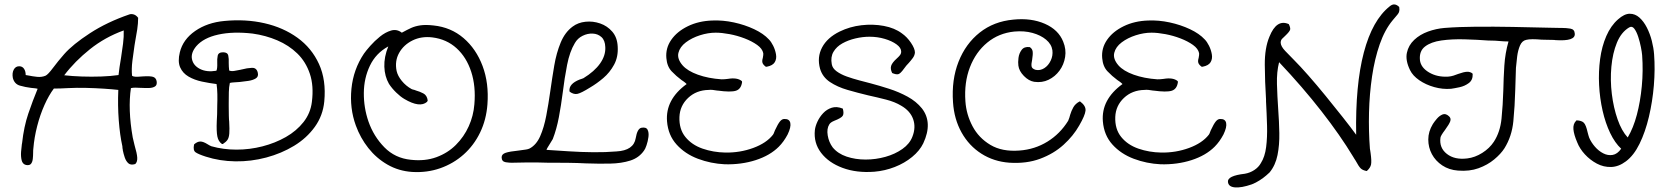

<svg xmlns="http://www.w3.org/2000/svg" viewBox="-20 -708 7434 852"><path d="M95 24Q80 20 76 3Q72 -14 73.5 -34.5Q75 -55 77 -68Q78 -72 78 -73Q86 -146 105.5 -203.5Q125 -261 147 -314Q140 -316 133 -316.5Q126 -317 118 -318Q93 -321 68.5 -328Q44 -335 37 -362Q33 -384 41 -399Q49 -414 65 -414Q79 -414 86.5 -403Q94 -392 94 -375Q98 -374 106 -373Q125 -369 145 -367Q165 -365 182 -372Q193 -377 215 -406.5Q237 -436 265 -468Q303 -511 379 -560.5Q455 -610 554 -644Q562 -647 573 -644Q584 -641 593 -629Q593 -604 589 -577.5Q585 -551 580 -525Q579 -521 578.5 -516Q578 -511 577 -507Q572 -475 567.5 -438Q563 -401 566 -372Q571 -368 581.5 -367.5Q592 -367 614 -369Q646 -371 659 -367Q672 -363 675 -348Q678 -331 668 -324.5Q658 -318 641.5 -317.5Q625 -317 609 -318H608H606Q593 -319 581 -319Q569 -319 561 -317Q554 -271 556 -215.5Q558 -160 569 -98Q571 -90 573 -81Q575 -72 577 -64Q588 -27 589 -8.5Q590 10 581 19L580 20Q560 26 549.5 16.5Q539 7 533.5 -9.5Q528 -26 525 -41Q525 -42 525 -43Q524 -47 523.5 -51Q523 -55 523 -59Q512 -108 507 -174Q502 -240 505 -309Q479 -312 441 -314.5Q403 -317 361.5 -318Q320 -319 281 -317Q265 -316 249 -315.5Q233 -315 219 -315Q197 -286 177.5 -242.5Q158 -199 145 -148.5Q132 -98 128 -49Q127 -43 127 -29Q127 -17 125.5 -3Q124 11 117.5 19Q111 27 95 24ZM265 -374Q300 -370 343 -368.5Q386 -367 429 -368.5Q472 -370 506 -375Q508 -392 510.5 -410.5Q513 -429 517 -451Q522 -483 526 -514Q530 -545 529 -573Q446 -543 379 -489.5Q312 -436 265 -374Z M893 -13Q859 -24 847.5 -32.5Q836 -41 841 -66L842 -68Q856 -80 869 -80Q882 -80 901 -68Q905 -65 909.5 -63Q914 -61 918 -59Q971 -44 1029.5 -44Q1088 -44 1144.5 -58.5Q1201 -73 1248.5 -100Q1296 -127 1327 -166.5Q1358 -206 1364 -256Q1373 -327 1355 -380.5Q1337 -434 1299.5 -470.5Q1262 -507 1210.5 -529Q1159 -551 1101 -559Q1014 -569 948.5 -554.5Q883 -540 851 -503Q826 -473 832 -445Q838 -417 867.5 -402Q897 -387 940 -394Q945 -402 944 -430Q943 -445 946 -460.5Q949 -476 970 -476Q990 -476 993 -461Q996 -446 995 -431Q995 -430 995 -429Q995 -421 995.5 -412Q996 -403 997 -395Q1007 -391 1020.5 -393.5Q1034 -396 1050 -399Q1052 -400 1053 -400Q1054 -400 1054 -400Q1076 -406 1097.5 -407Q1119 -408 1124 -385Q1128 -368 1115 -360Q1102 -352 1081.5 -349Q1061 -346 1042 -344H1041Q1029 -343 1018.5 -342.5Q1008 -342 1000 -340Q996 -322 995.5 -299.5Q995 -277 995 -252Q995 -248 995 -244.5Q995 -241 995 -237Q995 -215 995.5 -194.5Q996 -174 997 -169Q999 -134 997.5 -115.5Q996 -97 989.5 -87.5Q983 -78 969 -69H965Q949 -80 944.5 -102.5Q940 -125 942 -171Q943 -179 943.5 -201Q944 -223 944 -239Q945 -265 944.5 -290Q944 -315 941 -335Q909 -339 876 -346Q843 -353 817 -368Q791 -383 779.5 -409Q768 -435 778 -476Q792 -533 846 -570.5Q900 -608 976 -615Q1070 -624 1153.5 -605Q1237 -586 1300 -540.5Q1363 -495 1395.5 -424Q1428 -353 1419 -258Q1413 -195 1377 -145Q1341 -95 1285 -61Q1229 -27 1161.5 -9Q1094 9 1024.5 8Q955 7 893 -13Z M1809 55Q1749 51 1699.5 22.5Q1650 -6 1614.5 -51Q1579 -96 1559 -151Q1531 -228 1539.5 -314Q1548 -400 1595 -470Q1604 -483 1623 -504.5Q1642 -526 1666 -545.5Q1690 -565 1715.5 -572.5Q1741 -580 1763 -563Q1764 -564 1767 -565Q1787 -576 1804.5 -584Q1822 -592 1845.5 -595.5Q1869 -599 1904 -595Q1981 -587 2037 -539Q2093 -491 2121.5 -415Q2150 -339 2143 -245Q2138 -177 2110.5 -120Q2083 -63 2037.5 -22.5Q1992 18 1933.5 38.5Q1875 59 1809 55ZM1803 1Q1866 8 1916.5 -10.5Q1967 -29 2003 -65Q2039 -101 2060 -147.5Q2081 -194 2085 -245Q2092 -325 2071 -389.5Q2050 -454 2006 -494Q1962 -534 1899 -542Q1850 -548 1810.5 -528.5Q1771 -509 1751 -473Q1731 -437 1740 -393Q1745 -371 1763 -349Q1781 -327 1806 -313Q1810 -311 1811 -311Q1816 -310 1819 -309Q1822 -308 1827 -306Q1842 -302 1858.5 -293.5Q1875 -285 1878 -262L1875 -256Q1843 -228 1774 -269Q1757 -279 1738 -297.5Q1719 -316 1706 -336Q1687 -369 1685.5 -412Q1684 -455 1703 -502Q1648 -472 1621.5 -416.5Q1595 -361 1594.5 -295.5Q1594 -230 1615 -169Q1638 -103 1685.5 -54.5Q1733 -6 1803 1Z M2580 17Q2544 15 2501.5 14.5Q2459 14 2421 14H2408Q2393 13 2367 13Q2341 13 2312 13Q2283 13 2259 14Q2243 15 2224.5 12Q2206 9 2206 -10Q2206 -24 2224 -30Q2242 -36 2282 -40Q2305 -43 2314.5 -44.5Q2324 -46 2330 -49Q2360 -65 2377 -103.5Q2394 -142 2404 -194.5Q2414 -247 2422 -304Q2430 -361 2439.5 -417Q2449 -473 2468 -519Q2487 -565 2521 -590Q2545 -608 2578 -611.5Q2611 -615 2643 -604Q2675 -593 2697 -567.5Q2719 -542 2721 -502Q2724 -456 2705 -421Q2686 -386 2657 -361.5Q2628 -337 2599 -320Q2559 -295 2542.5 -291.5Q2526 -288 2508 -301L2507 -304Q2504 -336 2552 -355Q2557 -357 2561 -358Q2565 -359 2569 -361Q2618 -391 2643 -426.5Q2668 -462 2666 -499Q2665 -529 2649 -543.5Q2633 -558 2610 -559Q2587 -560 2565 -549Q2543 -538 2531 -517Q2508 -479 2496.5 -420Q2485 -361 2477 -296Q2470 -241 2460 -188Q2450 -135 2433 -91Q2427 -80 2419 -68Q2415 -61 2411 -55Q2407 -49 2405 -43Q2451 -40 2505 -36.5Q2559 -33 2613.5 -32.5Q2668 -32 2715 -36Q2792 -40 2801 -95Q2808 -137 2826 -141Q2847 -145 2853.5 -132.5Q2860 -120 2857.5 -100.5Q2855 -81 2849 -63.5Q2843 -46 2838 -40Q2816 -8 2777 4.5Q2738 17 2687.5 18Q2637 19 2580 17Z M3196 21Q3134 18 3077 -3.5Q3020 -25 2982.5 -66.5Q2945 -108 2940 -169Q2932 -266 3027 -335Q3026 -336 3025 -337Q3024 -338 3023 -339Q3019 -342 3015 -345.5Q3011 -349 3004 -353Q2981 -370 2960.5 -391.5Q2940 -413 2937 -450Q2933 -494 2958.5 -531Q2984 -568 3032 -591.5Q3080 -615 3141 -617Q3188 -619 3236.5 -608.5Q3285 -598 3326.5 -578.5Q3368 -559 3392 -533Q3402 -523 3411 -505Q3420 -487 3423.5 -467Q3427 -447 3418 -432Q3409 -417 3383 -412H3378Q3366 -421 3363.5 -429.5Q3361 -438 3365 -451Q3368 -466 3367 -472Q3363 -492 3340 -508.5Q3317 -525 3284.5 -537.5Q3252 -550 3217.5 -556.5Q3183 -563 3156 -563Q3122 -563 3086 -551.5Q3050 -540 3023.5 -520Q2997 -500 2990.5 -473.5Q2984 -447 3009 -418Q3031 -393 3077 -376.5Q3123 -360 3182 -356Q3189 -356 3196 -356.5Q3203 -357 3210 -358Q3252 -365 3272 -348L3273 -344Q3269 -313 3246 -305.5Q3223 -298 3165 -306Q3164 -306 3163 -306Q3152 -308 3142.5 -309Q3133 -310 3125 -309Q3070 -308 3033.5 -273.5Q2997 -239 2995 -189Q2993 -135 3021.5 -100Q3050 -65 3097.5 -48.5Q3145 -32 3199 -31Q3264 -30 3322.5 -51.5Q3381 -73 3410 -110Q3411 -111 3413 -115Q3415 -119 3419 -130Q3432 -158 3441 -169Q3450 -180 3460 -180Q3483 -181 3487 -162.5Q3491 -144 3475 -111Q3458 -79 3436 -57Q3397 -18 3333.5 2.5Q3270 23 3196 21Z M3860 54Q3781 60 3719 37Q3657 14 3623.5 -30Q3590 -74 3596 -131Q3598 -148 3607.5 -168.5Q3617 -189 3633 -206Q3649 -223 3671 -230Q3693 -237 3720 -226Q3726 -204 3719.5 -194Q3713 -184 3682 -172Q3665 -165 3660 -156Q3648 -137 3653 -107Q3658 -77 3675 -54Q3698 -26 3737 -13Q3776 0 3821 0Q3866 0 3909 -12Q3952 -24 3984.5 -47Q4017 -70 4029 -102Q4045 -143 4032 -179.5Q4019 -216 3979 -239Q3951 -256 3912 -266Q3873 -276 3832 -285Q3786 -296 3741 -309Q3696 -322 3663 -344Q3630 -366 3619 -403Q3605 -454 3628 -497.5Q3651 -541 3706 -568Q3751 -590 3802.5 -596Q3854 -602 3902 -593Q3950 -584 3982 -560Q4005 -544 4022.5 -518Q4040 -492 4040 -475Q4039 -462 4030.5 -450.5Q4022 -439 4013 -429Q4001 -417 3992 -404Q3975 -380 3965 -378.5Q3955 -377 3939 -384Q3930 -402 3934.5 -416Q3939 -430 3959 -448Q3968 -456 3973.5 -463Q3979 -470 3979 -479Q3979 -496 3958.5 -511Q3938 -526 3906 -535.5Q3874 -545 3838 -545Q3808 -545 3776 -537.5Q3744 -530 3718 -515.5Q3692 -501 3678.5 -478Q3665 -455 3671 -423Q3674 -405 3692.5 -391.5Q3711 -378 3737.5 -368.5Q3764 -359 3792.5 -351.5Q3821 -344 3844 -338Q3882 -328 3925.5 -314Q3969 -300 4007.5 -279Q4046 -258 4071 -227Q4120 -164 4077 -72Q4061 -39 4027.5 -11.5Q3994 16 3950.5 33Q3907 50 3860 54Z M4459 14Q4390 9 4335 -26Q4280 -61 4247 -120Q4214 -179 4209 -254Q4202 -354 4233.5 -434Q4265 -514 4327.5 -563.5Q4390 -613 4477 -621Q4556 -629 4616.5 -602.5Q4677 -576 4698 -523Q4712 -489 4706.5 -455Q4701 -421 4681.5 -394.5Q4662 -368 4633 -354Q4604 -340 4569 -345Q4545 -349 4523.5 -371Q4502 -393 4499 -417Q4497 -431 4499.5 -451Q4502 -471 4513.5 -486.5Q4525 -502 4549 -499L4551 -498Q4561 -491 4562.5 -479Q4564 -467 4560 -442Q4556 -425 4557.5 -414Q4559 -403 4576 -398Q4596 -394 4614 -405.5Q4632 -417 4642.5 -439Q4653 -461 4650 -485Q4646 -512 4622 -532Q4598 -552 4561.5 -562Q4525 -572 4481 -568Q4412 -561 4361 -519Q4310 -477 4284 -409.5Q4258 -342 4264 -258Q4268 -200 4295.5 -148Q4323 -96 4375 -65Q4427 -34 4504 -40Q4572 -45 4628 -79.5Q4684 -114 4720 -172Q4726 -186 4729 -199Q4734 -216 4743 -232Q4752 -248 4771 -258L4774 -257Q4799 -238 4797 -217Q4795 -196 4769 -151Q4743 -105 4699.5 -65.5Q4656 -26 4595.5 -3.5Q4535 19 4459 14Z M5130 21Q5068 18 5011 -3.5Q4954 -25 4916.5 -66.5Q4879 -108 4874 -169Q4866 -266 4961 -335Q4960 -336 4959 -337Q4958 -338 4957 -339Q4953 -342 4949 -345.5Q4945 -349 4938 -353Q4915 -370 4894.5 -391.5Q4874 -413 4871 -450Q4867 -494 4892.5 -531Q4918 -568 4966 -591.5Q5014 -615 5075 -617Q5122 -619 5170.5 -608.5Q5219 -598 5260.5 -578.5Q5302 -559 5326 -533Q5336 -523 5345 -505Q5354 -487 5357.5 -467Q5361 -447 5352 -432Q5343 -417 5317 -412H5312Q5300 -421 5297.5 -429.5Q5295 -438 5299 -451Q5302 -466 5301 -472Q5297 -492 5274 -508.5Q5251 -525 5218.5 -537.5Q5186 -550 5151.5 -556.5Q5117 -563 5090 -563Q5056 -563 5020 -551.5Q4984 -540 4957.5 -520Q4931 -500 4924.5 -473.5Q4918 -447 4943 -418Q4965 -393 5011 -376.5Q5057 -360 5116 -356Q5123 -356 5130 -356.5Q5137 -357 5144 -358Q5186 -365 5206 -348L5207 -344Q5203 -313 5180 -305.5Q5157 -298 5099 -306Q5098 -306 5097 -306Q5086 -308 5076.5 -309Q5067 -310 5059 -309Q5004 -308 4967.5 -273.5Q4931 -239 4929 -189Q4927 -135 4955.5 -100Q4984 -65 5031.5 -48.5Q5079 -32 5133 -31Q5198 -30 5256.5 -51.5Q5315 -73 5344 -110Q5345 -111 5347 -115Q5349 -119 5353 -130Q5366 -158 5375 -169Q5384 -180 5394 -180Q5417 -181 5421 -162.5Q5425 -144 5409 -111Q5392 -79 5370 -57Q5331 -18 5267.5 2.5Q5204 23 5130 21Z M5535 110Q5489 126 5460 123.5Q5431 121 5429 99Q5426 72 5504 63Q5527 59 5546 46.5Q5565 34 5575 16Q5593 -12 5598.5 -55.5Q5604 -99 5602.5 -151Q5601 -203 5598 -258Q5598 -264 5598 -267Q5593 -346 5592.5 -420.5Q5592 -495 5613 -545Q5645 -625 5699 -601Q5707 -585 5705 -576.5Q5703 -568 5683 -549Q5675 -542 5669 -535.5Q5663 -529 5663 -518Q5664 -502 5683 -482Q5702 -462 5722 -442Q5749 -415 5786 -373Q5823 -331 5862.5 -282.5Q5902 -234 5938 -188.5Q5974 -143 5998 -110Q5994 -331 6032 -475Q6070 -619 6147 -680Q6168 -698 6189 -677Q6190 -670 6190 -665.5Q6190 -661 6189 -658Q6188 -651 6181.5 -643.5Q6175 -636 6160 -618Q6125 -576 6102.5 -511.5Q6080 -447 6068.5 -369Q6057 -291 6055 -208.5Q6053 -126 6059 -48Q6060 -44 6060.5 -39Q6061 -34 6062 -29Q6067 7 6064 22Q6061 37 6045 51Q6028 48 6019 40Q6010 32 5995 4Q5992 -1 5989.5 -4.5Q5987 -8 5985 -12Q5927 -108 5843.5 -215Q5760 -322 5656 -432Q5645 -389 5646.5 -335Q5648 -281 5652 -224Q5656 -170 5657 -117.5Q5658 -65 5649 -20Q5640 25 5614 57Q5611 60 5599 70.5Q5587 81 5570 92Q5553 103 5535 110Z M6450 49Q6410 46 6380 26Q6350 6 6334 -24Q6318 -54 6318 -89Q6318 -124 6338 -157Q6339 -158 6340 -160Q6345 -168 6356 -181Q6367 -194 6381 -200Q6395 -206 6410 -192Q6420 -183 6415.5 -170Q6411 -157 6392 -131Q6373 -106 6372 -97Q6366 -52 6400.5 -25Q6435 2 6491 -5Q6525 -9 6557.5 -29.5Q6590 -50 6609 -79Q6637 -122 6643 -181.5Q6649 -241 6651 -308Q6652 -361 6655.5 -416.5Q6659 -472 6674 -524Q6664 -524 6654.5 -524.5Q6645 -525 6634 -526Q6624 -527 6614 -527.5Q6604 -528 6593 -528Q6591 -528 6587 -528Q6534 -532 6478.5 -533.5Q6423 -535 6376.5 -528.5Q6330 -522 6303.5 -501.5Q6277 -481 6281 -441Q6285 -408 6321.5 -386.5Q6358 -365 6407 -368Q6419 -369 6430 -372.5Q6441 -376 6451 -380Q6476 -389 6490 -389.5Q6504 -390 6514 -382L6515 -379Q6516 -353 6498 -339.5Q6480 -326 6457 -321Q6434 -316 6419 -314Q6382 -311 6344.5 -321.5Q6307 -332 6278 -352Q6249 -372 6237 -397Q6216 -440 6223 -473.5Q6230 -507 6255.5 -531Q6281 -555 6317 -568Q6353 -581 6390 -584Q6454 -589 6532.5 -589.5Q6611 -590 6693.5 -588.5Q6776 -587 6853 -585Q6866 -585 6879 -584.5Q6892 -584 6905 -584Q6907 -584 6912 -584Q6930 -584 6948.5 -581Q6967 -578 6968 -559Q6972 -524 6882 -530Q6879 -531 6867 -531Q6855 -531 6841.5 -531.5Q6828 -532 6820 -532Q6799 -534 6781 -534Q6763 -534 6752 -531Q6734 -527 6725 -506Q6716 -485 6712.5 -458Q6709 -431 6707 -407Q6706 -391 6706 -375Q6706 -359 6705 -343Q6705 -335 6704.5 -327Q6704 -319 6704 -311Q6702 -237 6695.5 -170Q6689 -103 6656 -50Q6640 -25 6610.5 -0.5Q6581 24 6541 38.5Q6501 53 6450 49Z M7195 8Q7163 32 7129.5 33Q7096 34 7066 18Q7036 2 7013 -23Q6990 -48 6979 -76Q6964 -111 6962 -134.5Q6960 -158 6974 -172L6976 -174Q6999 -173 7008.5 -163Q7018 -153 7025 -121Q7027 -114 7028.5 -108Q7030 -102 7032 -97Q7041 -76 7057.5 -57Q7074 -38 7094.5 -27.5Q7115 -17 7136 -20.5Q7157 -24 7174 -48Q7146 -74 7125 -118Q7104 -162 7091.5 -217Q7079 -272 7076 -331Q7073 -390 7080.5 -446Q7088 -502 7108 -548Q7128 -594 7160 -622Q7188 -647 7212 -647Q7236 -647 7255 -630Q7274 -613 7288 -585.5Q7302 -558 7310 -526.5Q7318 -495 7320 -467Q7325 -401 7319 -329Q7313 -257 7297 -189.5Q7281 -122 7255.5 -70Q7230 -18 7195 8ZM7203 -98Q7228 -140 7243.5 -198.5Q7259 -257 7265.5 -325.5Q7272 -394 7267 -463Q7266 -476 7261.5 -499Q7257 -522 7249.5 -545Q7242 -568 7232 -581Q7222 -594 7209 -586Q7174 -565 7155 -518.5Q7136 -472 7130.5 -412Q7125 -352 7132.5 -291Q7140 -230 7158 -178.5Q7176 -127 7203 -98Z"/></svg>

Font: Yuji Hentaigana Akari
Style: Regular
Weight: 400
Designer: Kataoka Yuji
Foundry: Kinuta Font Factory
Version: Version 3.002